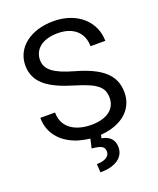

<svg xmlns="http://www.w3.org/2000/svg" viewBox="-168 -821 936 1138"><g transform="rotate(-20 300.0 -252.0)"><path d="M467.3 -179.2C467.3 -109.9 410.2 -65.9 312 -65.9C220.7 -65.9 133.3 -105.5 133.3 -208.5H40.5C40.5 -98.1 119.1 -29.3 214.4 -3.4C235.4 2 256.3 5.9 277.3 8.3L264.2 65.9C318.8 71.3 343.3 80.1 343.3 113.3C343.3 149.9 304.2 163.6 261.7 163.6L265.1 216.8C362.8 216.8 416.5 175.3 416.5 113.3C416.5 56.2 377.9 36.1 339.8 29.3L343.8 8.8C368.7 6.8 391.6 2.9 413.6 -3.4C504.4 -29.3 561 -92.3 561 -180.2C561 -293.9 481.4 -355 326.2 -398.9C205.1 -432.6 155.8 -470.2 155.8 -530.8C155.8 -594.7 206.5 -645 307.6 -645C411.1 -645 465.3 -586.9 465.3 -505.9H558.6C558.6 -623 463.4 -720.7 308.1 -720.7C162.6 -720.7 63 -642.1 63 -530.3C63 -415 156.2 -361.8 295.9 -319.8C430.7 -279.3 467.3 -247.6 467.3 -179.2Z"/></g></svg>

Font: Bert Sans
Style: Regular
Weight: 400
Designer: Christian Robertson (Google), Cristiano Sobral
Foundry: Google, Cristiano Sobral
Version: Version 3.101